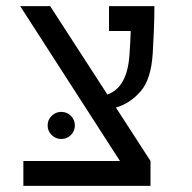

<svg xmlns="http://www.w3.org/2000/svg" viewBox="-20 -606 626 626"><path d="M56.2 0V-81.1H371.1L45.9 -585.9H143.6L330.1 -297.9Q394 -320.3 401.9 -424.3Q404.8 -462.4 406.2 -504.9H335.4V-585.9H483.4Q483.4 -547.4 481.7 -505.6Q480 -463.9 478 -433.1Q473.1 -347.7 438.2 -307.9Q403.3 -268.1 357.9 -255.4L470.7 -81.1V0ZM179.7 -152.8Q161.6 -152.8 148.4 -165.8Q135.3 -178.7 135.3 -196.8Q135.3 -215.3 148.4 -228.3Q161.6 -241.2 179.7 -241.2Q198.2 -241.2 211.2 -228.3Q224.1 -215.3 224.1 -196.8Q224.1 -178.7 211.2 -165.8Q198.2 -152.8 179.7 -152.8Z"/></svg>

Font: Cascadia Mono SemiLight
Style: Regular
Weight: 350
Monospace: yes
Designer: Aaron Bell
Foundry: Saja Typeworks
Version: Version 2404.023; ttfautohint (v1.8.4)